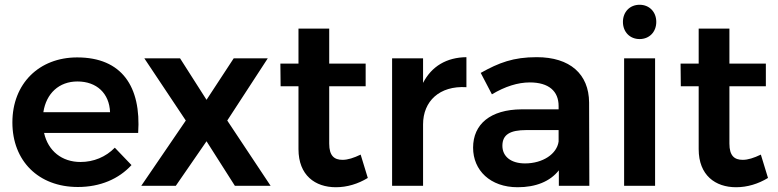

<svg xmlns="http://www.w3.org/2000/svg" viewBox="-20 -780 3265 806"><path d="M304 -539C144 -539 32 -429 32 -266C32 -105 141 5 307 5C401 5 479 -29 532 -87L462 -160C424 -121 373 -100 318 -100C240 -100 182 -146 165 -222H560C573 -416 492 -539 304 -539ZM442 -309H162C174 -388 228 -438 305 -438C386 -438 439 -388 442 -309Z M736 -535H586L760 -274L573 0H718L847 -187L966 0H1116L934 -274L1104 -535H961L847 -361Z M1524 -33 1494 -131C1465 -117 1440 -109 1418 -109C1383 -109 1362 -126 1362 -177V-418H1515V-513H1362V-660H1233V-513H1157L1158 -418H1233V-154C1233 -44 1303 6 1390 6C1437 6 1483 -8 1524 -33Z M1756 -432V-535H1626V0H1756V-258C1756 -355 1825 -421 1938 -414V-540C1855 -539 1792 -502 1756 -432Z M2326 0H2454L2453 -350C2452 -469 2373 -540 2233 -540C2135 -540 2075 -517 1998 -474L2045 -384C2100 -417 2154 -434 2204 -434C2284 -434 2325 -397 2325 -335V-321H2169C2039 -320 1966 -259 1966 -160C1966 -65 2038 6 2153 6C2229 6 2289 -18 2326 -65ZM2184 -94C2125 -94 2089 -123 2089 -168C2089 -215 2121 -234 2190 -234H2325V-186C2318 -134 2259 -94 2184 -94Z M2665 -760C2624 -760 2595 -730 2595 -688C2595 -646 2624 -616 2665 -616C2706 -616 2735 -646 2735 -688C2735 -730 2706 -760 2665 -760ZM2730 -535H2600V0H2730Z M3204 -33 3174 -131C3145 -117 3120 -109 3098 -109C3063 -109 3042 -126 3042 -177V-418H3195V-513H3042V-660H2913V-513H2837L2838 -418H2913V-154C2913 -44 2983 6 3070 6C3117 6 3163 -8 3204 -33Z"/></svg>

Font: Montserrat_SPRD_medium Medium
Style: Regular
Weight: 400
Designer: Julieta Ulanovsky edited by Nelly Hempel
Foundry: Julieta Ulanovsky
Version: Version 4.000;PS 004.000;hotconv 1.0.88;makeotf.lib2.5.64775